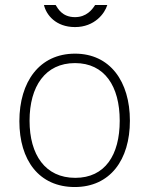

<svg xmlns="http://www.w3.org/2000/svg" viewBox="-20 -743 601 773"><path d="M412 -723H363C351 -704 328 -674 282 -674C230 -674 213 -709 204 -723H157C166 -683 205 -634 282 -634C361 -634 402 -689 412 -723ZM281 10C423 10 503 -99 503 -257C503 -415 423 -527 282 -527C139 -527 58 -414 58 -255C58 -98 137 10 281 10ZM283 -27C162 -27 99 -120 99 -257C99 -395 162 -489 282 -489C401 -489 462 -396 462 -257C462 -119 403 -27 283 -27Z"/></svg>

Font: United Sans Thin
Style: Regular
Weight: 100
Designer: Pablo Impallari, Rodrigo Fuenzalida (Modified by Dan O. Williams)
Version: Version 1.000;PS 001.000;hotconv 1.0.88;makeotf.lib2.5.64775